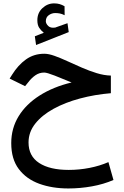

<svg xmlns="http://www.w3.org/2000/svg" viewBox="-20 -759 720 1117"><path d="M234.9 -568.4Q218.3 -581.5 207.8 -597.7Q197.3 -613.8 197.3 -641.6Q197.3 -684.1 226.8 -711.7Q256.3 -739.3 294.4 -739.3Q313 -739.3 327.1 -735.1Q341.3 -731 355.5 -722.7L356 -670.4Q340.8 -678.2 327.4 -680.7Q314 -683.1 301.3 -683.1Q281.2 -683.1 263.9 -670.9Q246.6 -658.7 246.6 -635.3Q247.1 -621.1 260.5 -607.9Q273.9 -594.7 300.8 -598.6Q301.8 -598.6 303 -599.1Q304.2 -599.6 305.2 -600.1L372.6 -624L379.9 -572.3L189.9 -497.1L182.6 -547.9ZM625 -319.3V-216.8Q531.2 -209 445.3 -186Q359.4 -163.1 292 -126.2Q224.6 -89.4 185.3 -40Q146 9.3 146 69.8Q146 148.9 207.8 189.2Q269.5 229.5 379.9 229.5Q440.9 229.5 500.7 217.8Q560.5 206.1 610.8 184.1L640.1 288.1Q582.5 313 514.4 325.2Q446.3 337.4 377.9 337.4Q283.7 337.4 208.5 310.1Q133.3 282.7 89.4 224.6Q45.4 166.5 45.4 73.7Q45.4 -12.7 88.4 -82.8Q131.3 -152.8 210.2 -203.1Q289.1 -253.4 396.5 -279.3Q342.8 -301.8 297.9 -319.3Q252.9 -336.9 237.3 -336.9Q209 -336.9 186.3 -321.3Q163.6 -305.7 145 -281.2L126 -257.8L36.1 -301.8L49.8 -323.7Q85 -380.4 131.1 -413.3Q177.2 -446.3 237.8 -446.3Q263.2 -446.3 297.9 -433.8Q332.5 -421.4 372.8 -402.8Q413.1 -384.3 456.3 -365.5Q499.5 -346.7 542.5 -333.5Q585.4 -320.3 625 -319.3Z"/></svg>

Font: Vazirmatn RD Medium
Style: Regular
Weight: 500
Designer: Saber Rastikerdar
Foundry: Saber Rastikerdar
Version: Version 33.003